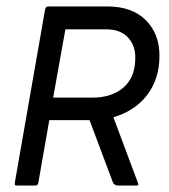

<svg xmlns="http://www.w3.org/2000/svg" viewBox="-20 -576 524 596"><path d="M133 -203 99 -9Q98 0 89 0H32Q26 0 26 -4V-9L120 -547Q122 -556 130 -556H313Q390 -556 432.5 -513.5Q475 -471 475 -403Q475 -332 437.5 -282Q400 -232 332 -212L409 -6Q411 0 404 0H347Q334 0 330 -11L258 -203ZM145 -273H267Q327 -273 363.5 -304.5Q400 -336 400 -397Q400 -436 376.5 -460.5Q353 -485 309 -485H183Z"/></svg>

Font: Zain
Style: Italic
Weight: 400
Italic angle: -10°
Designer: Zain,Boutros
Foundry: Mobile Telecommunications Company (Zain), 2024
Version: Version 1.51; ttfautohint (v1.8.4)